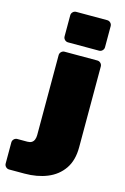

<svg xmlns="http://www.w3.org/2000/svg" viewBox="-209 -812 693 1064"><g transform="rotate(15 137.5 -280.0)"><path d="M-43 190Q-54 190 -62 182Q-70 174 -70 163V42Q-70 31 -62 23Q-54 15 -43 15H15Q30 15 39.5 9Q49 3 53.5 -8.5Q58 -20 58 -35V-493Q58 -504 66 -512Q74 -520 85 -520H273Q284 -520 292 -512Q300 -504 300 -493V-29Q300 46 266.5 94.5Q233 143 175.5 166.5Q118 190 45 190ZM90 -575Q79 -575 71 -583Q63 -591 63 -602V-723Q63 -734 71 -742Q79 -750 90 -750H268Q279 -750 287 -742Q295 -734 295 -723V-602Q295 -591 287 -583Q279 -575 268 -575Z"/></g></svg>

Font: Rubik Light Black
Style: Regular
Weight: 900
Version: Version 2.104